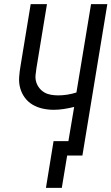

<svg xmlns="http://www.w3.org/2000/svg" viewBox="-20 -755 541 932"><path d="M203 157 240 -70H312L340 -236Q316 -230 290.5 -226Q265 -222 241 -222Q213 -222 186.5 -228Q160 -234 138 -247Q116 -260 100.5 -281Q85 -302 78 -327.5Q71 -353 73 -381Q75 -409 80 -437L129 -735H208L157 -425Q154 -407 152.5 -389.5Q151 -372 156 -356Q161 -340 171.5 -327Q182 -314 196 -306Q210 -298 227.5 -295Q245 -292 262 -292Q284 -292 306.5 -295.5Q329 -299 351 -306L422 -735H501L380 0H306L280 157Z"/></svg>

Font: Iosevka SS18
Style: Italic
Weight: 400
Italic angle: -9°
Monospace: yes
Designer: Belleve Invis
Foundry: Belleve Invis
Version: Version 25.1.1; ttfautohint (v1.8.4)